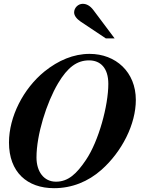

<svg xmlns="http://www.w3.org/2000/svg" viewBox="-20 -967 762 1005"><path d="M691 -444C691 -590 586 -685 449 -685C365 -685 285 -651 213 -593C102 -503 27 -356 27 -221C27 -66 122 18 263 18C356 18 441 -16 511 -78C618 -173 691 -316 691 -444ZM547 -528C547 -415 497 -229 430 -130C381 -57 337 -16 273 -16C210 -16 171 -68 171 -143C171 -262 224 -430 284 -531C334 -615 383 -651 446 -651C506 -651 547 -611 547 -528ZM580 -766 469 -914C451 -938 432 -947 413 -947C389 -947 368 -926 368 -902C368 -886 380 -869 402 -854L534 -766Z"/></svg>

Font: XITS
Style: Bold Italic
Weight: 700
Italic angle: -16.33°
Designer: MicroPress Inc., with final additions and corrections provided by Coen Hoffman, Elsevier (retired)
Version: Version 1.105